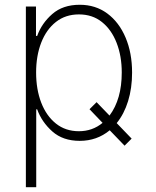

<svg xmlns="http://www.w3.org/2000/svg" viewBox="-20 -573 648 797"><path d="M87.4 204.1V-545.9H129.4V-423.8H134.3Q152.8 -476.1 196.8 -514.6Q240.7 -553.2 311 -553.2Q376.5 -553.2 425.3 -517.1Q474.1 -481 501.2 -417.2Q528.3 -353.5 528.3 -271.5Q528.3 -207 511.7 -153.3Q495.1 -99.6 464.4 -62L526.4 2.4L497.1 31.7L435.5 -32.2Q382.3 11.7 311 11.7Q241.2 11.7 197.3 -27.3Q153.3 -66.4 134.3 -119.1H130.4V204.1ZM380.9 -148.9 434.6 -93.3Q485.4 -161.1 485.4 -272Q485.4 -340.3 464.1 -395Q442.9 -449.7 403.3 -481.4Q363.8 -513.2 307.6 -513.2Q252 -513.2 212.2 -481.9Q172.4 -450.7 151.1 -396Q129.9 -341.3 129.9 -272Q129.9 -202.1 151.1 -147Q172.4 -91.8 212.2 -60.1Q252 -28.3 307.6 -28.3Q363.8 -28.3 405.8 -63L351.6 -119.6Z"/></svg>

Font: Inter Extra Light
Style: Regular
Weight: 200
Designer: Rasmus Andersson
Foundry: rsms
Version: Version 4.000;git-3c8e0fc